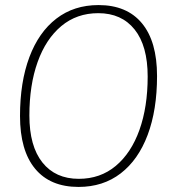

<svg xmlns="http://www.w3.org/2000/svg" viewBox="-20 -729 675 758"><path d="M290 9Q178 9 118.5 -63Q59 -135 59 -271Q59 -405 96 -503.5Q133 -602 202.5 -655.5Q272 -709 369 -709Q481 -709 540.5 -637Q600 -565 600 -429Q600 -295 563 -196.5Q526 -98 456.5 -44.5Q387 9 290 9ZM291 -23Q376 -23 437 -74Q498 -125 530.5 -216Q563 -307 563 -427Q563 -548 511.5 -612.5Q460 -677 368 -677Q283 -677 222 -626Q161 -575 128.5 -484Q96 -393 96 -273Q96 -152 147.5 -87.5Q199 -23 291 -23Z"/></svg>

Font: Georama ExtraLight
Style: Italic
Weight: 200
Italic angle: -9°
Designer: Jean-Baptiste Levee
Foundry: Production Type
Version: Version 1.000